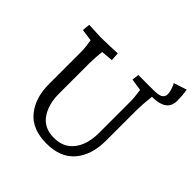

<svg xmlns="http://www.w3.org/2000/svg" viewBox="-223 -1030 1218 1218"><g transform="rotate(45 386.0 -420.5)"><path d="M376 15Q249 15 185 -61.5Q121 -138 121 -266V-565Q121 -576 118 -599Q115 -622 111.5 -646Q108 -670 105 -683L145 -642L31 -658L36 -710Q44 -710 68 -708.5Q92 -707 116.5 -706Q141 -705 150 -705Q182 -705 223.5 -707Q265 -709 292 -710L296 -653L183 -643L220 -683Q219 -672 216 -647Q213 -622 211 -591.5Q209 -561 209 -535V-267Q209 -169 252.5 -106.5Q296 -44 384 -44Q445 -44 485 -73Q525 -102 545 -152.5Q565 -203 565 -267V-565Q565 -573 563 -590Q561 -607 558.5 -627Q556 -647 553.5 -662.5Q551 -678 550 -683L589 -641L476 -658L481 -705Q500 -705 521.5 -705Q543 -705 561 -705Q579 -705 586 -705L642 -683Q641 -672 638 -646.5Q635 -621 633 -591Q631 -561 631 -535V-266Q631 -138 567 -61.5Q503 15 376 15ZM586 -668V-705H616Q668 -705 684 -718Q700 -731 700 -751Q700 -768 692.5 -790.5Q685 -813 677 -828L764 -856Q768 -832 770 -808.5Q772 -785 772 -764Q772 -736 760 -714.5Q748 -693 718.5 -680.5Q689 -668 635 -668Z"/></g></svg>

Font: Andada Pro
Style: Regular
Weight: 400
Designer: Carolina Giovagnoli
Foundry: Huerta Tipografica
Version: Version 3.003